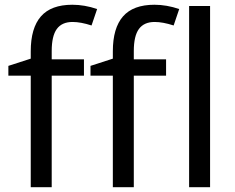

<svg xmlns="http://www.w3.org/2000/svg" viewBox="-20 -785 986 805"><path d="M332 -467.8H196.8V0H108.9V-467.8H15.1V-508.8L108.9 -539.1V-569.8Q108.9 -667.5 151.6 -716.3Q194.3 -765.1 283.2 -765.1Q334.5 -765.1 387.2 -747.1L363.8 -678.2Q318.4 -692.9 284.2 -692.9Q239.7 -692.9 218.3 -663.6Q196.8 -634.3 196.8 -570.8V-536.1H332ZM676.3 -467.8H541V0H453.1V-467.8H359.4V-508.8L453.1 -539.1V-569.8Q453.1 -667.5 495.8 -716.3Q538.6 -765.1 627.4 -765.1Q678.7 -765.1 731.4 -747.1L708 -678.2Q662.6 -692.9 628.4 -692.9Q584 -692.9 562.5 -663.6Q541 -634.3 541 -570.8V-536.1H676.3ZM860.8 0H772.9V-759.8H860.8Z"/></svg>

Font: Noto Sans Southeast Asian
Style: Regular
Weight: 400
Designer: Monotype Design Team
Foundry: Monotype Imaging Inc.
Version: Version 1.06 uh; ttfautohint (v1.4.1)